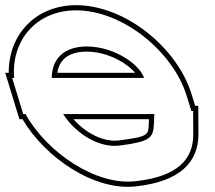

<svg xmlns="http://www.w3.org/2000/svg" viewBox="-166 -653 835 744"><path d="M34.6 -351H392.2C377.2 -400 281.6 -472 170.9 -473C85.1 -473 35 -428 34.6 -351ZM-67.1 -211H-76L-97.4 -281L-118.8 -351H-111.1C-123.1 -494.4 -27.4 -612.1 128.1 -613C310.9 -613 505.4 -452 557.6 -281L575.4 -223H582.4L582.9 -133C583.2 -37 523.9 31 360.4 49C206.1 68 14.5 -63.3 -67.1 -211ZM432 -211H78.6C130.8 -131 220.4 -79.5 296.3 -89H297.5C413.7 -104 428.1 -117 430.5 -173ZM56.1 -371C64.2 -423.2 101 -453 170.8 -453C251.9 -452.3 325.4 -408.9 357.5 -371ZM-78.7 -191C9.2 -41.8 200.5 88.9 362.7 68.9C531.2 50.3 603.3 -24.8 602.9 -133.1L602.3 -243H590.2L576.8 -286.8C522 -466.1 321.6 -633 128 -633C-31.7 -632.1 -133.8 -514.6 -132.1 -371H-145.8L-90.8 -191ZM411.2 -191 410.5 -173.9C408.6 -129.8 410.4 -123.9 296.2 -109H295.1L293.9 -108.8C237.7 -101.9 167.9 -134.9 118.8 -191Z"/></svg>

Font: Nordica Plus
Style: NordicaClassicRgExtOpOblOl
Weight: 500
Version: Version 1.01